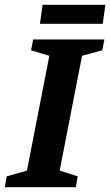

<svg xmlns="http://www.w3.org/2000/svg" viewBox="-36 -778 458 798"><path d="M-16 0 -8 -45 76 -69 169 -546 93 -569 102 -614H398L389 -569L305 -546L212 -69L287 -45L279 0ZM130 -679 141 -758H402L391 -679Z"/></svg>

Font: Manuale
Style: Bold Italic
Weight: 700
Italic angle: -11°
Version: Version 1.002